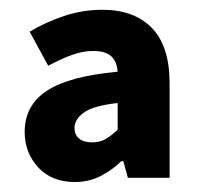

<svg xmlns="http://www.w3.org/2000/svg" viewBox="-20 -732 399 385"><path d="M130.2 -367Q83.5 -367 56.5 -396.5Q29.5 -426 29.5 -467.3Q29.5 -520.7 73.8 -549.9Q118.2 -579.2 215.9 -588.2Q214.4 -609.1 202.7 -619.5Q191 -629.8 166.6 -629.8Q146.4 -629.8 123.9 -621.7Q101.4 -613.6 76.7 -600.1L39.5 -668.4Q72.4 -688.1 109.3 -700.2Q146.1 -712.4 185.1 -712.4Q248.8 -712.4 284.4 -676.1Q320.1 -639.7 320.1 -564.6V-375.5H236.4L227.3 -408.8H223.3Q204.8 -390.8 181.5 -378.9Q158.1 -367 130.2 -367ZM165 -446.5Q180.2 -446.5 191.6 -453.1Q203 -459.7 215.9 -471.8V-525.4Q167.2 -520.1 148.3 -506.4Q129.4 -492.6 129.4 -475.5Q129.4 -461.6 138.7 -454Q148 -446.5 165 -446.5Z"/></svg>

Font: Source Sans 3
Style: Regular
Weight: 200
Designer: Paul D. Hunt
Foundry: Adobe
Version: Version 3.046;hotconv 1.0.118;makeotfexe 2.5.65603